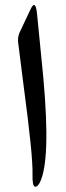

<svg xmlns="http://www.w3.org/2000/svg" viewBox="-20 -729 257 750"><path d="M99 -692Q119 -735 125 -672L149 -428Q179 -100 135 -15Q125 3 116 0Q106 -3 107 -48Q108 -86 99 -173.5Q90 -261 72 -396L51 -562Q48 -583 57 -603Z"/></svg>

Font: Amiri
Style: Bold
Weight: 700
Designer: Khaled Hosny
Version: Version 0.113